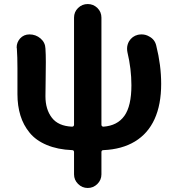

<svg xmlns="http://www.w3.org/2000/svg" viewBox="-20 -728 872 951"><path d="M611.3 -468.8Q609.4 -477.5 609.4 -487.3Q609.4 -505.9 619.1 -523.4Q634.8 -548.8 663.1 -555.7Q672.9 -557.6 681.6 -557.6Q702.1 -557.6 719.7 -546.9Q747.1 -532.2 753.9 -502Q778.3 -405.3 778.3 -312.5Q778.3 -210 745.6 -138.2Q712.9 -66.4 648.4 -27.3Q584 11.7 492.2 15.6Q482.4 15.6 482.4 25.4V135.7Q482.4 163.1 462.4 183.1Q442.4 203.1 414.6 203.1Q386.7 203.1 366.7 183.1Q346.7 163.1 346.7 135.7V25.4Q346.7 15.6 336.9 15.6Q265.6 12.7 211.9 -9.8Q158.2 -32.2 127 -70.3Q95.7 -108.4 81.1 -156.2Q66.4 -204.1 66.4 -261.7V-390.6Q66.4 -446.3 63.5 -487.3Q62.5 -490.2 62.5 -493.2Q62.5 -517.6 79.1 -537.1Q97.7 -557.6 126 -557.6Q157.2 -557.6 180.7 -537.6Q204.1 -517.6 205.1 -487.3Q207 -460 207 -420.9Q207 -395.5 206.1 -333Q205.1 -270.5 205.1 -251Q205.1 -186.5 236.8 -145Q268.6 -103.5 336.9 -100.6Q340.8 -100.6 343.8 -103Q346.7 -105.5 346.7 -110.4V-640.6Q346.7 -668.9 366.7 -688.5Q386.7 -708 414.6 -708Q442.4 -708 462.4 -688.5Q482.4 -668.9 482.4 -640.6V-110.4Q482.4 -105.5 485.4 -103Q488.3 -100.6 492.2 -100.6Q561.5 -105.5 596.2 -154.3Q630.9 -203.1 630.9 -305.7Q630.9 -386.7 611.3 -468.8Z"/></svg>

Font: Gen Jyuu GothicX Bold
Style: Bold
Weight: 700
Designer: Ryoko NISHIZUKA (kana &amp; ideographs); Paul D. Hunt (Latin, Greek &amp; Cyrillic); Wenlong ZHANG (bopomofo); Sandoll C
Version: Version 1.058.20140828